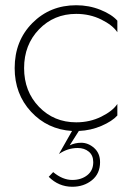

<svg xmlns="http://www.w3.org/2000/svg" viewBox="-20 -490 524 733"><path d="M271 -23Q323 -23 366.5 -44.5Q410 -66 428 -93V-49Q408 -27 367.5 -9.5Q327 8 281 10L246 65Q266 55 290 55Q317 55 339.5 75Q362 95 362 129Q362 173 331 198Q300 223 256 223Q204 223 166 185L183 167Q219 197 256 197Q290 197 313 179Q336 161 336 129Q336 103 319 89Q302 75 277 75Q238 75 205 98L255 10Q161 4 98.5 -63.5Q36 -131 36 -230Q36 -334 103.5 -402Q171 -470 271 -470Q320 -470 363.5 -452.5Q407 -435 428 -411V-367Q410 -394 366.5 -415.5Q323 -437 271 -437Q186 -437 129 -378Q72 -319 72 -230Q72 -141 129 -82Q186 -23 271 -23Z"/></svg>

Font: Renner
Style: Thin
Weight: 200
Version: Version 003.000 ; ttfautohint (v0.97) -l 8 -r 50 -G 200 -x 1